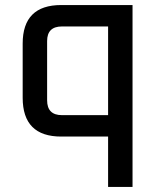

<svg xmlns="http://www.w3.org/2000/svg" viewBox="-20 -542 624 762"><path d="M70 -154V-369Q70 -522 223 -522H506V200H409V0H223Q70 0 70 -154ZM167 -144Q167 -85 226 -85H409V-437H226Q167 -437 167 -379Z"/></svg>

Font: Oxanium ExtraLight Medium
Style: Regular
Weight: 500
Version: Version 2.000